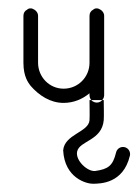

<svg xmlns="http://www.w3.org/2000/svg" viewBox="-20 -246 331 459"><path d="M194 41.3C194.7 32.4 194 2.3 194 -6.7H228C228 2.3 228.8 32.4 228 41.3C223.6 90.4 170.7 90 164.5 115.8C159.4 137.6 189.7 165.3 208 162.7C238.3 158.3 249.8 150.6 257.5 118.4C259.6 109.3 268.8 103.6 278 105.8C287.1 108 292.7 117.2 290.5 126.3C274.6 193 219.8 193.1 202 193.3C187.8 193.5 134.4 180.4 131 113.3C134.3 74.7 192.1 70.1 194 41.3ZM132 0C156 0 177 -9 194 -23V-18C194 -12 197 -6 203 -3C208 0 215 0 220 -3C225 -6 229 -12 229 -18V-76V-96V-208C229 -215 225 -220 220 -223C217 -225 214 -226 211 -226C208 -226 205 -225 203 -223C197 -220 194 -215 194 -208V-96C194 -62 167 -34 132 -34C98 -34 71 -62 71 -96V-208C71 -215 67 -220 62 -223C59 -225 56 -226 53 -226C50 -226 47 -225 45 -223C39 -220 36 -215 36 -208V-96C36 -62 48 -48 53 -41C73 -18 100 0 132 0Z"/></svg>

Font: LetsTrace
Style: basic
Weight: 500
Version: Version 002.000